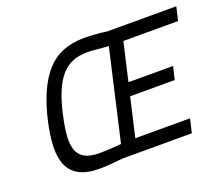

<svg xmlns="http://www.w3.org/2000/svg" viewBox="-117 -883 1252 1072"><g transform="rotate(-20 508.5 -347.0)"><path d="M446 1Q411 5 372.5 8Q334 11 306 11Q232 11 187 -12.5Q142 -36 122 -81Q102 -126 104 -192.5Q106 -259 126 -345Q168 -525 249 -615Q330 -705 471 -705Q499 -705 537 -702.5Q575 -700 606 -695H1017L998 -614H673L621 -388H886L868 -311H603L550 -81H875L856 1ZM335 -71Q343 -71 358.5 -71.5Q374 -72 392.5 -73Q411 -74 430 -75.5Q449 -77 464 -78L587 -615Q572 -616 554 -617.5Q536 -619 518.5 -620.5Q501 -622 485.5 -623Q470 -624 461 -624Q410 -624 371.5 -607.5Q333 -591 304 -556.5Q275 -522 253.5 -469.5Q232 -417 216 -346Q200 -276 196 -224.5Q192 -173 204.5 -139Q217 -105 248.5 -88Q280 -71 335 -71Z"/></g></svg>

Font: Panefresco 500wt
Style: Italic
Weight: 700
Foundry: Campivisivi & Chank Co
Version: Version 1.000